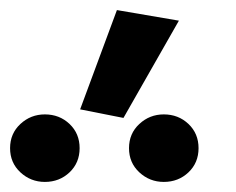

<svg xmlns="http://www.w3.org/2000/svg" viewBox="-449 -968 469 381"><path d="M-360 -607Q-388 -607 -408.5 -626Q-429 -645 -429 -674Q-429 -703 -408.5 -722Q-388 -741 -360 -741Q-331 -741 -311 -722Q-291 -703 -291 -674Q-291 -645 -311 -626Q-331 -607 -360 -607ZM-290 -751 -217 -948 -94 -927 -204 -734ZM-124 -607Q-152 -607 -172.5 -626Q-193 -645 -193 -674Q-193 -703 -172.5 -722Q-152 -741 -124 -741Q-95 -741 -75 -722Q-55 -703 -55 -674Q-55 -645 -75 -626Q-95 -607 -124 -607Z"/></svg>

Font: Xgbmvzvtohvqztyvzapvmeyoton
Style: Regular
Weight: 500
Italic angle: -8°
Designer: Carrois Corporate & Edenspiekermann
Foundry: Carrois Corporate GbR & Edenspiekermann AG
Version: Version 2.001